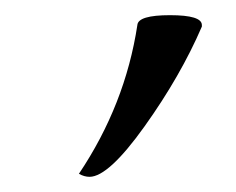

<svg xmlns="http://www.w3.org/2000/svg" viewBox="-20 -99 311 253"><path d="M246 -64Q218 1 170.5 67.5Q123 134 98 134Q91 134 84 130Q145 39 161 -66Q162 -79 204 -79Q246 -79 246 -66Z"/></svg>

Font: Playball
Style: Regular
Weight: 400
Designer: Robert E. Leuschke
Foundry: Robert E. Leuschke
Version: Version 1.001